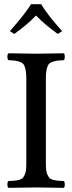

<svg xmlns="http://www.w3.org/2000/svg" viewBox="-20 -904 349 926"><path d="M201.2 -525.9V-120.1Q201.2 -99.1 202.6 -85Q204.1 -70.8 209 -60.8Q213.9 -50.8 219 -45.4Q224.1 -40 235.8 -36.9Q247.6 -33.7 257.8 -32.7Q268.1 -31.7 288.1 -30.8Q292.5 -26.4 292.5 -14.4Q292.5 -2.4 288.1 2Q198.2 0 154.8 0Q108.9 0 21 2Q15.6 -2.4 15.6 -14.4Q15.6 -26.4 21 -30.8Q40.5 -31.7 50.8 -32.7Q61 -33.7 72.8 -36.9Q84.5 -40 89.4 -45.4Q94.2 -50.8 99.1 -60.8Q104 -70.8 105.5 -85Q106.9 -99.1 106.9 -120.1V-525.9Q106.9 -549.8 104 -564.9Q101.1 -580.1 96.2 -589.6Q91.3 -599.1 79.8 -604Q68.4 -608.9 55.9 -610.8Q43.5 -612.8 21 -613.8Q15.6 -618.2 15.6 -630.4Q15.6 -642.6 21 -647Q112.8 -645 153.8 -645Q200.2 -645 288.1 -647Q292.5 -642.6 292.5 -630.4Q292.5 -618.2 288.1 -613.8Q265.1 -612.8 252.7 -610.8Q240.2 -608.9 228.5 -604Q216.8 -599.1 211.9 -589.6Q207 -580.1 204.1 -564.9Q201.2 -549.8 201.2 -525.9ZM27.8 -753.9Q101.1 -837.4 129.9 -883.8H178.2Q213.4 -826.7 279.8 -753.9L258.8 -740.2Q197.8 -783.7 153.8 -829.1Q111.8 -785.2 48.8 -740.2Z"/></svg>

Font: Common Serif News
Style: Regular
Weight: 450
Designer: Philipp H. Poll, Khaled Hosny
Foundry: Stefan Peev, Context Ltd.
Version: Version 1.026